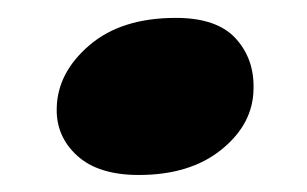

<svg xmlns="http://www.w3.org/2000/svg" viewBox="-20 -362 352 220"><path d="M139 -161.5Q92.5 -161.5 68.2 -183.8Q44 -206 45 -238.5Q46 -279 82.5 -310.2Q119 -341.5 181.5 -341.5Q228.5 -341.5 250 -318Q271.5 -294.5 270.5 -260Q270 -220 234 -190.8Q198 -161.5 139 -161.5Z"/></svg>

Font: Fraunces 9pt S050
Style: Bold Italic
Weight: 700
Italic angle: -16°
Version: Version 1.000; ttfautohint (v1.8.3)